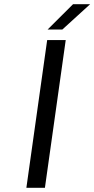

<svg xmlns="http://www.w3.org/2000/svg" viewBox="-20 -890 447 910"><path d="M203.6 -700.2H291.5L192.9 0H105ZM205.6 -750 326.2 -870.1H407.2L275.4 -750Z"/></svg>

Font: Fivo Sans
Style: Italic
Weight: 400
Designer: Alexander Slobzheninov
Foundry: Alexander Slobzheninov
Version: 1.0